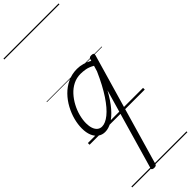

<svg xmlns="http://www.w3.org/2000/svg" viewBox="-473 -1044 1592 1592"><g transform="rotate(-45 323.5 -247.5)"><path d="M167 17Q132 17 105.5 -2Q79 -21 64.5 -56.5Q50 -92 50 -141Q50 -188 63.5 -239.5Q77 -291 104 -341Q131 -391 170 -431Q209 -471 259.5 -495Q310 -519 371 -519Q403 -519 437 -509.5Q471 -500 502 -482L506 -497Q509 -507 515.5 -511Q522 -515 535 -515Q553 -515 558 -508Q563 -501 559 -489L274 496Q271 506 265 510.5Q259 515 244 515Q232 515 224 510Q216 505 220 494L424 -214Q380 -134 336 -83Q292 -32 249.5 -7.5Q207 17 167 17ZM105 -146Q105 -113 113.5 -87.5Q122 -62 139 -47.5Q156 -33 180 -33Q220 -33 268.5 -72Q317 -111 369.5 -190Q422 -269 474 -387L489 -437Q452 -458 421 -463.5Q390 -469 363 -469Q316 -469 276 -449Q236 -429 204.5 -394.5Q173 -360 150.5 -317.5Q128 -275 116.5 -230.5Q105 -186 105 -146ZM0 490H647V500H0ZM0 -20H647V0H0ZM0 -505H647V-500H0ZM0 -1010H647V-1000H0Z"/></g></svg>

Font: Playwrite AU NSW Guides
Style: Regular
Weight: 400
Designer: Veronika Burian, José Scaglione
Foundry: TypeTogether
Version: Version 1.003